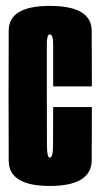

<svg xmlns="http://www.w3.org/2000/svg" viewBox="-20 -626 342 650"><path d="M148.5 3.5Q290 3.5 290.5 -84Q291 -171.5 291 -263.5H160Q160 -167 159.5 -129.8Q159 -92.5 148.5 -92.5Q139.5 -92.5 139 -129.5Q138.5 -166.5 138.5 -299.5Q138.5 -442.5 138.5 -476Q138.5 -509.5 148.5 -509.5Q160 -509.5 160 -476.2Q160 -443 160 -333.5H291Q291 -438 290.5 -522Q290 -606 148.5 -606Q10 -606 9.5 -522.8Q9 -439.5 9 -299.5Q9 -166.5 9.5 -81.5Q10 3.5 148.5 3.5Z"/></svg>

Font: Anybody UltraCondensed
Style: Bold
Weight: 700
Width: 1
Version: Version 1.113;gftools[0.9.25]